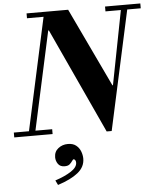

<svg xmlns="http://www.w3.org/2000/svg" viewBox="-82 -810 978 1182"><g transform="rotate(-5 407.5 -219.5)"><path d="M555 13 255 -637H251L270 -754H384L615 -267H619L575 13ZM-15 0V-30H222V0ZM72 0 236 -754H276L112 0ZM127 -724V-754H384V-724ZM564 13 713 -754H753L586 13ZM612 -724V-754H830V-724ZM228 315 214 286Q275 266 313 241Q351 216 351 188Q351 177 346.5 171.5Q342 166 338 166Q333 166 327 175.5Q321 185 310.5 194.5Q300 204 279 204Q251 204 238 185Q225 166 225 144Q225 109 250.5 89Q276 69 310 69Q342 69 361 84.5Q380 100 388.5 122.5Q397 145 397 167Q397 218 353 253.5Q309 289 228 315Z"/></g></svg>

Font: Libre Bodoni
Style: Italic
Weight: 400
Italic angle: -13°
Designer: Pablo Impallari, Rodrigo Fuenzalida
Foundry: Impallari Type
Version: Version 2.005;gftools[0.9.23]